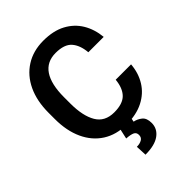

<svg xmlns="http://www.w3.org/2000/svg" viewBox="-267 -842 1187 1187"><g transform="rotate(-45 327.0 -248.5)"><path d="M483.9 -233.9H618.2Q612.8 -163.1 578.6 -107.9Q544.4 -52.7 483.4 -21.5Q422.4 9.8 335.4 9.8Q246.1 9.8 181.2 -31.7Q116.2 -73.2 81.1 -149.2Q45.9 -225.1 45.9 -328.1V-382.3Q45.9 -485.8 81.8 -561.8Q117.7 -637.7 183.6 -679.4Q249.5 -721.2 338.4 -721.2Q425.3 -721.2 485.1 -689.2Q544.9 -657.2 578.4 -601.6Q611.8 -545.9 618.7 -473.6H484.4Q478.5 -540.5 446 -577.1Q413.6 -613.8 338.4 -613.8Q260.3 -613.8 220.9 -555.2Q181.6 -496.6 181.6 -383.3V-328.1Q181.6 -219.2 217.8 -158.2Q253.9 -97.2 335.4 -97.2Q409.2 -97.2 443.4 -131.8Q477.5 -166.5 483.9 -233.9ZM288.1 0H384.3L378.9 27.8Q406.2 32.7 429.4 51.3Q452.6 69.8 452.6 112.3Q452.6 162.6 410.4 193.4Q368.2 224.1 286.6 224.1L283.2 151.9Q309.1 151.9 326.9 141.8Q344.7 131.8 344.7 109.4Q344.7 87.9 327.6 79.6Q310.5 71.3 272.9 68.8Z"/></g></svg>

Font: Vazirmatn RD UI FD SemiBold
Style: Regular
Weight: 600
Designer: Saber Rastikerdar
Foundry: Saber Rastikerdar
Version: Version 33.003